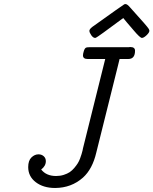

<svg xmlns="http://www.w3.org/2000/svg" viewBox="-20 -916 757 947"><path d="M119.1 -91.8Q119.1 -124 135 -139.4Q150.9 -154.8 169.9 -154.8Q185.1 -154.8 195.6 -145.5Q206.1 -136.2 206.1 -121.1Q206.1 -97.2 183.1 -80.1Q208 -47.9 256.8 -47.9Q276.9 -47.9 294.4 -53.5Q312 -59.1 324 -67.1Q335.9 -75.2 346.4 -87.6Q356.9 -100.1 363.5 -110.6Q370.1 -121.1 375 -134.5Q379.9 -147.9 382.3 -156Q384.8 -164.1 387.2 -173.8L389.2 -184.1L499 -625H412.1Q389.2 -625 389.2 -643.1Q389.2 -650.9 393.6 -664.6Q397.9 -678.2 404.8 -681.2Q409.7 -683.1 420.9 -683.1H613.8Q615.7 -683.1 617.9 -683.6Q620.1 -684.1 622.1 -684.1Q646 -684.1 646 -666Q646 -625 612.8 -625H569.8Q567.9 -616.2 563.5 -599.1Q559.1 -582 557.1 -573.2L455.1 -164.1Q436 -82 389.2 -40Q332 10.7 252 11.2Q193.8 11.2 156.5 -17.3Q119.1 -45.9 119.1 -91.8ZM420.9 -764.2Q420.9 -772 435.1 -783.2Q588.9 -893.1 593.3 -895Q596.2 -896 599.1 -896Q607.9 -896 622.1 -878.9Q668 -828.1 689 -804Q710 -779.8 713.4 -773.9Q716.8 -768.1 716.8 -764.2Q716.8 -755.4 702.9 -742.2Q689 -729 679.9 -729Q670.9 -729 641.1 -764.2Q597.2 -814.9 587.9 -827.1Q460 -731.9 453.1 -730Q451.2 -729 449.2 -729Q439.5 -729 430.2 -742.2Q420.9 -755.4 420.9 -764.2Z"/></svg>

Font: CMU Concrete
Style: Italic
Weight: 500
Italic angle: -14.04°
Version: Version 0.7.0